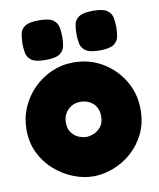

<svg xmlns="http://www.w3.org/2000/svg" viewBox="-84 -794 725 878"><g transform="rotate(-10 279.0 -355.0)"><path d="M280 18Q234 18 187 -0.5Q140 -19 100.5 -53.5Q61 -88 37.5 -136.5Q14 -185 14 -245Q14 -300 35 -348Q56 -396 92.5 -432.5Q129 -469 176.5 -490Q224 -511 278 -511Q352 -511 412 -475.5Q472 -440 508 -380Q544 -320 544 -246Q544 -183 520 -134Q496 -85 457 -51Q418 -17 371.5 0.5Q325 18 280 18ZM278 -165Q293 -165 312.5 -172.5Q332 -180 346.5 -198Q361 -216 361 -247Q361 -272 350.5 -290Q340 -308 321 -318Q302 -328 277 -328Q255 -328 237 -317.5Q219 -307 208 -288.5Q197 -270 197 -246Q197 -216 211 -198Q225 -180 244 -172.5Q263 -165 278 -165ZM407 -544Q361 -544 342 -557.5Q323 -571 319 -592.5Q315 -614 315 -637Q315 -660 319 -681Q323 -702 342.5 -715Q362 -728 408 -728Q454 -728 473 -714.5Q492 -701 496 -679.5Q500 -658 500 -635Q500 -613 496 -592Q492 -571 473 -557.5Q454 -544 407 -544ZM156 -544Q110 -544 91 -557.5Q72 -571 68 -592.5Q64 -614 64 -637Q65 -660 68.5 -681Q72 -702 91.5 -715Q111 -728 157 -728Q203 -728 222 -714.5Q241 -701 245 -679.5Q249 -658 249 -635Q249 -613 245 -592Q241 -571 222 -557.5Q203 -544 156 -544Z"/></g></svg>

Font: Fredoka Light
Style: Regular
Weight: 300
Designer: Ben Nathan
Foundry: Milena B. Brandão, Ben Nathan
Version: Version 2.001